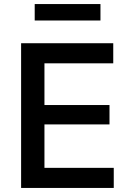

<svg xmlns="http://www.w3.org/2000/svg" viewBox="-20 -926 634 946"><path d="M84 0V-713H538V-614H199V-408.5H519.5V-313H199V-99H540.5V0ZM151 -825V-906H475V-825Z"/></svg>

Font: Commissioner Medium
Style: Regular
Weight: 500
Designer: Kostas Bartsokas
Foundry: Kostas Bartsokas
Version: Version 1.000; ttfautohint (v1.8.3)